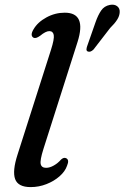

<svg xmlns="http://www.w3.org/2000/svg" viewBox="-20 -771 520 802"><path d="M304 -596 161.5 -149Q146.5 -101.5 150 -85.8Q153.5 -70 172.5 -70Q188 -70 205 -79.8Q222 -89.5 235 -104.5Q246 -114.5 255.5 -110.5Q271 -104 260 -78.5Q252 -55 229 -34.8Q206 -14.5 174.2 -2Q142.5 10.5 108 10.5Q55.5 10.5 43.2 -23Q31 -56.5 53.5 -126L193 -563Q207.5 -608.5 204.5 -624.8Q201.5 -641 186 -641Q171 -641 147.5 -621.5Q129.5 -608.5 120 -613.5Q104.5 -622.5 120 -648.5Q137.5 -678.5 173.8 -698.2Q210 -718 250.5 -718Q342.5 -718 304 -596ZM379 -678Q389.5 -708 402.5 -727Q415.5 -746 439 -750.5Q458 -754 469.5 -745Q481 -736 480 -720.5Q479.5 -704.5 469.2 -688.5Q459 -672.5 440 -654L370.5 -564Q357.5 -551.5 346.5 -556Q341 -558.5 341.2 -564.8Q341.5 -571 344 -578Z"/></svg>

Font: Fraunces 9pt S050
Style: Italic
Weight: 400
Italic angle: -16°
Version: Version 1.000; ttfautohint (v1.8.3)